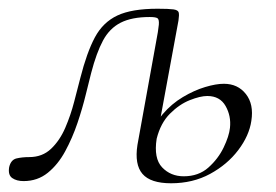

<svg xmlns="http://www.w3.org/2000/svg" viewBox="-32 -406 632 440"><path d="M360 14Q313 14 294.5 -7.5Q276 -29 283 -74L325 -306Q331 -337 332 -349.5Q333 -362 328.5 -364.5Q324 -367 311 -367Q270 -367 244.5 -354Q219 -341 204 -313Q189 -285 177 -239Q172 -220 164.5 -189Q157 -158 145.5 -124Q134 -90 117.5 -59.5Q101 -29 77.5 -10Q54 9 22 9Q6 9 -4 2Q-14 -5 -11 -23Q-7 -40 6 -43Q19 -46 35 -46Q65 -46 85 -65Q105 -84 117.5 -113Q130 -142 138 -173Q146 -204 152 -227Q167 -286 185.5 -320.5Q204 -355 237 -370.5Q270 -386 329 -386Q355 -386 365.5 -384.5Q376 -383 377.5 -377.5Q379 -372 377 -359L327 -88Q320 -43 339.5 -22.5Q359 -2 389 -2Q423 -2 445.5 -22Q468 -42 480.5 -68Q493 -94 495 -113Q498 -140 485 -163Q472 -186 443 -186Q427 -186 403 -176.5Q379 -167 357.5 -145.5Q336 -124 327 -88L315 -89Q321 -121 341 -144.5Q361 -168 387 -183.5Q413 -199 438 -206.5Q463 -214 481 -214Q513 -214 531.5 -190.5Q550 -167 544 -129Q539 -95 514 -62Q489 -29 449.5 -7.5Q410 14 360 14Z"/></svg>

Font: Cormorant Garamond Light
Style: Italic
Weight: 300
Italic angle: -10°
Designer: Christian Thalmann (Catharsis Fonts)
Foundry: Catharsis Fonts
Version: Version 4.001